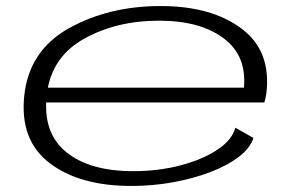

<svg xmlns="http://www.w3.org/2000/svg" viewBox="-20 -610 995 636"><path d="M415.5 6Q243 6 143.8 -70.2Q44.5 -146.5 60.5 -294.5Q77 -443.5 209 -516.8Q341 -590 512 -590Q680.5 -590 780.2 -515.2Q880 -440.5 862 -298.5Q859 -280 855.5 -270.5H133Q128.5 -165 198.5 -107Q276 -43 421.5 -43Q504.5 -43 577.8 -62.2Q651 -81.5 700 -114Q749 -146.5 759.5 -187L819.5 -153Q809 -119.5 771 -90.5Q733 -61.5 676.8 -40Q620.5 -18.5 553 -6.2Q485.5 6 415.5 6ZM138.5 -319.5H788Q797.5 -424.5 723 -481.5Q645 -541.5 507 -541.5Q364.5 -541.5 256.5 -480.5Q159.5 -425.5 138.5 -319.5Z"/></svg>

Font: Anybody UltraExpanded Light
Style: Italic
Weight: 300
Width: 9
Italic angle: -10°
Designer: Tyler Finck
Foundry: Etcetera Type Company
Version: Version 1.010; ttfautohint (v1.8.3) -l 8 -r 50 -G 200 -x 14 